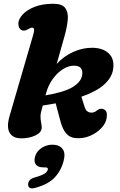

<svg xmlns="http://www.w3.org/2000/svg" viewBox="-20 -740 652 1045"><path d="M161.5 -553Q167.5 -573.5 165.2 -581.5Q163 -589.5 155 -589.5Q146 -589.5 132 -580.5Q125 -576.5 120.2 -575Q115.5 -573.5 107 -573.5Q96 -574 87.8 -584.2Q79.5 -594.5 80 -614.5Q81.5 -637.5 104.2 -662Q127 -686.5 169 -703Q211 -719.5 270 -719.5Q318.5 -719.5 335.5 -695.8Q352.5 -672 348.8 -632.8Q345 -593.5 332 -546L288.5 -392Q325.5 -433 377.5 -456.8Q429.5 -480.5 483.5 -480Q540.5 -479 572 -449.2Q603.5 -419.5 596 -364.5Q589.5 -319 548.2 -281Q507 -243 423 -213.5L440 -159.5Q445 -143 452.8 -136Q460.5 -129 470.5 -127.5Q492 -124.5 507 -138.5Q525 -152.5 541.5 -146.5Q554 -142 558.8 -131.8Q563.5 -121.5 560.5 -99Q557 -70.5 532.5 -43.8Q508 -17 470.5 -0.8Q433 15.5 390 11.5Q358.5 8.5 339.5 -14.5Q320.5 -37.5 310 -76.5L283 -177.5Q249.5 -171 212.5 -165.5Q205.5 -139.5 203 -128.2Q200.5 -117 200.5 -109.5Q200.5 -86 203.8 -72.8Q207 -59.5 207 -45.5Q207 -19.5 173.2 -3.2Q139.5 13 95.5 13Q50 13 32.2 -18Q14.5 -49 32.5 -110ZM231 -233Q229.5 -227 227.5 -221Q331.5 -238.5 377 -267Q422.5 -295.5 427.5 -333Q433.5 -381 385.5 -382.5Q354.5 -383.5 323.2 -364Q292 -344.5 267.2 -310.2Q242.5 -276 231 -233ZM217 171Q186.5 171 175 155.2Q163.5 139.5 170.5 113.5Q178 84 205.5 65.8Q233 47.5 265 47.5Q302 47.5 320 70Q338 92.5 326 137Q312 190.5 275.8 227.8Q239.5 265 169.5 283Q150.5 288 141.5 282Q132.5 276 133 263Q134.5 235.5 168.5 226Q209 214.5 223 204.8Q237 195 240 184Q243.5 171 226.5 171Z"/></svg>

Font: Fraunces 9pt S100
Style: Bold Italic
Weight: 700
Italic angle: -16°
Version: Version 1.000; ttfautohint (v1.8.3)